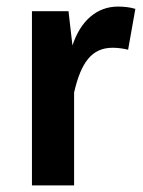

<svg xmlns="http://www.w3.org/2000/svg" viewBox="-20 -563 434 583"><path d="M338 -543C275 -543 225 -501 200 -425L188 -529H77V0H205V-282C226 -374 259 -418 322 -418C337 -418 353 -416 369 -412L391 -536C375 -541 357 -543 338 -543Z"/></svg>

Font: Fira Sans Medium
Style: Regular
Weight: 500
Designer: Carrois Corporate & Edenspiekermann AG
Foundry: Carrois Corporate GbR & Edenspiekermann AG
Version: Version 4.203